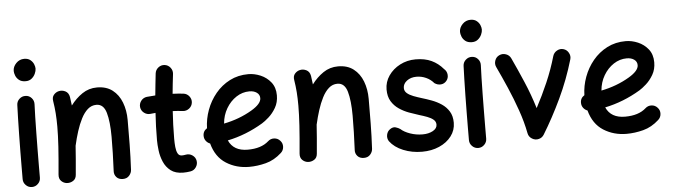

<svg xmlns="http://www.w3.org/2000/svg" viewBox="-49 -970 4305 1229"><g transform="rotate(-5 2103.0 -356.0)"><path d="M60.5 -694.8Q60.5 -722.2 82 -744.4Q103.5 -766.6 133.8 -766.6Q158.2 -766.6 173.1 -754.6Q188 -742.7 194.6 -726.8Q201.2 -710.9 201.2 -698.2Q201.2 -683.1 193.1 -665.5Q185.1 -647.9 169.7 -635.5Q154.3 -623 131.3 -623Q104.5 -623 88.9 -635.7Q73.2 -648.4 66.9 -665.3Q60.5 -682.1 60.5 -694.8ZM122.1 -529.3Q145 -528.8 160.4 -511.7Q175.8 -494.6 174.8 -471.7Q173.3 -438 172.1 -389.6Q170.9 -341.3 170.2 -286.6Q169.4 -231.9 168.9 -177.7Q168.5 -123.5 168.2 -77.1Q168 -30.8 168 0Q168 22.5 151.6 38.8Q135.3 55.2 112.3 55.2Q89.8 55.2 73.5 38.8Q57.1 22.5 57.1 0Q57.1 -30.8 57.4 -77.4Q57.6 -124 58.1 -178.5Q58.6 -232.9 59.6 -288.1Q60.5 -343.3 61.8 -392.3Q63 -441.4 64.5 -476.6Q65.4 -499.5 82.5 -514.9Q99.6 -530.3 122.1 -529.3Z M288.6 -9.3Q298.3 -113.8 303 -187Q307.6 -260.3 307.6 -315.9Q307.6 -362.8 304.7 -401.9Q301.8 -440.9 295.4 -480.5Q291 -505.9 304.2 -521.2Q317.4 -536.6 335.9 -541Q357.4 -546.4 378.7 -535.9Q399.9 -525.4 404.8 -497.6Q409.2 -469.2 412.1 -442.4Q444.8 -486.3 487.1 -514.9Q529.3 -543.5 582 -543.5Q642.1 -543.5 681.4 -513.2Q720.7 -482.9 740.2 -431.9Q759.8 -380.9 759.8 -319.3Q759.8 -241.7 758.8 -161.6Q757.8 -81.5 753.4 0.5Q752.4 21 737.5 37.8Q722.7 54.7 696.8 54.7Q669.9 54.7 655.5 38.3Q641.1 22 642.1 0.5Q645 -61.5 646.5 -115.5Q647.9 -169.4 647.9 -220.7Q647.9 -318.4 631.3 -375.7Q614.7 -433.1 568.4 -433.1Q537.1 -433.1 512.9 -411.9Q488.8 -390.6 470.5 -354.7Q452.1 -318.8 438.2 -275.1Q424.3 -231.4 414.1 -186L413.6 -184.6Q411.1 -144.5 407.2 -98.6Q403.3 -52.7 398.4 1.5Q396.5 27.8 377.4 39.6Q358.4 51.3 336.9 49.3Q316.9 47.4 301.5 32.5Q286.1 17.6 288.6 -9.3Z M1178.7 -393.6Q1175.8 -371.1 1157.5 -356.9Q1139.2 -342.8 1116.7 -345.2Q1086.4 -349.1 1052.2 -350.6Q1049.3 -306.6 1047.6 -262.2Q1045.9 -217.8 1045.9 -173.3Q1045.9 -146 1048.3 -120.4Q1050.8 -94.7 1059.3 -78.6Q1067.9 -62.5 1085.9 -62.5Q1097.7 -62.5 1112.3 -65.4Q1134.8 -69.3 1153.8 -56.2Q1172.9 -43 1176.8 -21Q1180.7 1.5 1167.7 20.8Q1154.8 40 1132.3 43.9Q1120.1 45.9 1108.4 46.9Q1096.7 47.9 1085.9 47.9Q1035.2 47.9 1005.1 24.7Q975.1 1.5 960 -33.9Q944.8 -69.3 940.2 -106.9Q935.5 -144.5 935.5 -173.3Q935.5 -217.8 937 -261.5Q938.5 -305.2 941.4 -348.6Q924.3 -347.2 908.2 -345.2Q885.7 -342.8 867.4 -356.9Q849.1 -371.1 846.2 -393.6Q843.8 -416.5 857.9 -434.6Q872.1 -452.6 894.5 -455.6Q921.9 -458.5 949.7 -460Q953.1 -495.1 956.8 -530.3Q960.4 -565.4 964.4 -600.1Q967.3 -623 985.4 -637.2Q1003.4 -651.4 1025.9 -648.9Q1048.8 -646 1063 -627.9Q1077.1 -609.9 1074.7 -587.4Q1070.8 -555.7 1067.4 -524.2Q1064 -492.7 1061 -460.9Q1097.7 -459.5 1130.9 -455.6Q1153.3 -452.6 1167.5 -434.3Q1181.6 -416 1178.7 -393.6Z M1717.8 -22.9Q1671.4 19.5 1616.7 33.7Q1562 47.9 1509.3 47.9Q1426.8 47.9 1361.6 6.6Q1296.4 -34.7 1272.5 -123Q1257.3 -128.4 1246.8 -141.6Q1236.3 -154.8 1235.4 -171.9Q1233.4 -204.6 1261.2 -222.2Q1262.7 -281.7 1283.7 -338.9Q1304.7 -396 1343 -442.4Q1381.3 -488.8 1434.8 -516.4Q1488.3 -543.9 1554.7 -543.9Q1593.3 -543.9 1632.6 -527.3Q1671.9 -510.7 1698.5 -477.3Q1725.1 -443.8 1725.1 -393.1Q1725.1 -348.1 1705.1 -313.7Q1685.1 -279.3 1658.9 -256.1Q1632.8 -232.9 1614.7 -222.2Q1505.9 -157.2 1387.2 -132.8Q1418.5 -62.5 1509.3 -62.5Q1596.2 -62.5 1643.6 -105Q1660.6 -120.6 1683.6 -119.4Q1706.5 -118.2 1721.7 -101.1Q1737.3 -84.5 1736.1 -61.3Q1734.9 -38.1 1717.8 -22.9ZM1551.8 -433.6Q1506.3 -433.6 1467.3 -408Q1428.2 -382.3 1402.6 -338.9Q1377 -295.4 1372.6 -242.2Q1421.9 -252 1467.5 -269Q1513.2 -286.1 1553.7 -310.1Q1617.7 -348.1 1617.7 -384.3Q1617.7 -407.2 1598.9 -420.4Q1580.1 -433.6 1551.8 -433.6Z M1837.4 -9.3Q1847.2 -113.8 1851.8 -187Q1856.4 -260.3 1856.4 -315.9Q1856.4 -362.8 1853.5 -401.9Q1850.6 -440.9 1844.2 -480.5Q1839.8 -505.9 1853 -521.2Q1866.2 -536.6 1884.8 -541Q1906.2 -546.4 1927.5 -535.9Q1948.7 -525.4 1953.6 -497.6Q1958 -469.2 1960.9 -442.4Q1993.7 -486.3 2035.9 -514.9Q2078.1 -543.5 2130.9 -543.5Q2190.9 -543.5 2230.2 -513.2Q2269.5 -482.9 2289.1 -431.9Q2308.6 -380.9 2308.6 -319.3Q2308.6 -241.7 2307.6 -161.6Q2306.6 -81.5 2302.2 0.5Q2301.3 21 2286.4 37.8Q2271.5 54.7 2245.6 54.7Q2218.8 54.7 2204.3 38.3Q2189.9 22 2190.9 0.5Q2193.8 -61.5 2195.3 -115.5Q2196.8 -169.4 2196.8 -220.7Q2196.8 -318.4 2180.2 -375.7Q2163.6 -433.1 2117.2 -433.1Q2085.9 -433.1 2061.8 -411.9Q2037.6 -390.6 2019.3 -354.7Q2001 -318.8 1987.1 -275.1Q1973.1 -231.4 1962.9 -186L1962.4 -184.6Q1960 -144.5 1956.1 -98.6Q1952.1 -52.7 1947.3 1.5Q1945.3 27.8 1926.3 39.6Q1907.2 51.3 1885.7 49.3Q1865.7 47.4 1850.3 32.5Q1835 17.6 1837.4 -9.3Z M2813.5 -390.1Q2799.3 -373 2777.8 -371.1Q2756.3 -369.1 2736.3 -382.8Q2715.8 -407.2 2686.5 -420.4Q2657.2 -433.6 2625.5 -433.6Q2588.4 -433.6 2563.5 -414.6Q2538.6 -395.5 2538.6 -368.7Q2538.6 -348.6 2554.2 -335.2Q2569.8 -321.8 2594.7 -312.3Q2619.6 -302.7 2647 -294.4Q2677.2 -285.6 2710.4 -273.2Q2743.7 -260.7 2772.5 -241.5Q2801.3 -222.2 2819.6 -192.6Q2837.9 -163.1 2837.9 -119.6Q2837.9 -71.8 2809.1 -33.7Q2780.3 4.4 2731 26.1Q2681.6 47.9 2620.1 47.9Q2555.2 47.9 2499.5 25.1Q2443.8 2.4 2413.6 -38.1Q2401.4 -57.1 2406 -79.8Q2410.6 -102.5 2429.2 -114.7Q2447.8 -127.4 2464.8 -122.3Q2481.9 -117.2 2493.7 -108.9Q2514.6 -89.4 2553 -75.9Q2591.3 -62.5 2632.8 -62.5Q2671.9 -62.5 2699.2 -77.6Q2726.6 -92.8 2726.6 -117.2Q2726.6 -136.7 2711.4 -149.4Q2696.3 -162.1 2672.4 -171.1Q2648.4 -180.2 2621.6 -188Q2591.3 -197.3 2557.6 -209.7Q2523.9 -222.2 2494.4 -242.2Q2464.8 -262.2 2446.3 -292.7Q2427.7 -323.2 2427.7 -368.7Q2427.7 -417 2455.3 -457Q2482.9 -497.1 2528.8 -521Q2574.7 -544.9 2629.4 -544.9Q2688.5 -544.9 2731.2 -524.9Q2773.9 -504.9 2805.7 -467.3Q2823.2 -452.6 2825.4 -429.9Q2827.6 -407.2 2813.5 -390.1Z M2928.2 -694.8Q2928.2 -722.2 2949.7 -744.4Q2971.2 -766.6 3001.5 -766.6Q3025.9 -766.6 3040.8 -754.6Q3055.7 -742.7 3062.3 -726.8Q3068.8 -710.9 3068.8 -698.2Q3068.8 -683.1 3060.8 -665.5Q3052.7 -647.9 3037.4 -635.5Q3022 -623 2999 -623Q2972.2 -623 2956.5 -635.7Q2940.9 -648.4 2934.6 -665.3Q2928.2 -682.1 2928.2 -694.8ZM2989.7 -529.3Q3012.7 -528.8 3028.1 -511.7Q3043.5 -494.6 3042.5 -471.7Q3041 -438 3039.8 -389.6Q3038.6 -341.3 3037.8 -286.6Q3037.1 -231.9 3036.6 -177.7Q3036.1 -123.5 3035.9 -77.1Q3035.6 -30.8 3035.6 0Q3035.6 22.5 3019.3 38.8Q3002.9 55.2 2980 55.2Q2957.5 55.2 2941.2 38.8Q2924.8 22.5 2924.8 0Q2924.8 -30.8 2925 -77.4Q2925.3 -124 2925.8 -178.5Q2926.3 -232.9 2927.2 -288.1Q2928.2 -343.3 2929.4 -392.3Q2930.7 -441.4 2932.1 -476.6Q2933.1 -499.5 2950.2 -514.9Q2967.3 -530.3 2989.7 -529.3Z M3166.5 -524.9Q3187 -534.2 3209 -526.4Q3231 -518.6 3240.7 -497.6Q3274.4 -425.8 3311 -340.3Q3347.7 -254.9 3374.5 -166.5Q3415 -242.2 3450.2 -323.5Q3485.4 -404.8 3509.8 -489.7Q3516.6 -511.2 3536.9 -522.5Q3557.1 -533.7 3578.6 -527.3Q3600.1 -521 3611.3 -500.5Q3622.6 -480 3616.2 -458.5Q3579.1 -331.5 3523.2 -213.4Q3467.3 -95.2 3404.3 7.3Q3392.6 25.9 3372.1 31.2Q3349.1 37.6 3327.9 24.9Q3306.6 12.2 3302.2 -11.2Q3288.1 -85 3261.2 -161.6Q3234.4 -238.3 3202.4 -312Q3170.4 -385.7 3139.6 -450.7Q3129.9 -471.2 3137.7 -493.4Q3145.5 -515.6 3166.5 -524.9Z M4142.6 -22.9Q4096.2 19.5 4041.5 33.7Q3986.8 47.9 3934.1 47.9Q3851.6 47.9 3786.4 6.6Q3721.2 -34.7 3697.3 -123Q3682.1 -128.4 3671.6 -141.6Q3661.1 -154.8 3660.2 -171.9Q3658.2 -204.6 3686 -222.2Q3687.5 -281.7 3708.5 -338.9Q3729.5 -396 3767.8 -442.4Q3806.2 -488.8 3859.6 -516.4Q3913.1 -543.9 3979.5 -543.9Q4018.1 -543.9 4057.4 -527.3Q4096.7 -510.7 4123.3 -477.3Q4149.9 -443.8 4149.9 -393.1Q4149.9 -348.1 4129.9 -313.7Q4109.9 -279.3 4083.7 -256.1Q4057.6 -232.9 4039.6 -222.2Q3930.7 -157.2 3812 -132.8Q3843.3 -62.5 3934.1 -62.5Q4021 -62.5 4068.4 -105Q4085.4 -120.6 4108.4 -119.4Q4131.3 -118.2 4146.5 -101.1Q4162.1 -84.5 4160.9 -61.3Q4159.7 -38.1 4142.6 -22.9ZM3976.6 -433.6Q3931.2 -433.6 3892.1 -408Q3853 -382.3 3827.4 -338.9Q3801.8 -295.4 3797.4 -242.2Q3846.7 -252 3892.3 -269Q3938 -286.1 3978.5 -310.1Q4042.5 -348.1 4042.5 -384.3Q4042.5 -407.2 4023.7 -420.4Q4004.9 -433.6 3976.6 -433.6Z"/></g></svg>

Font: Mikhak SemiBold
Style: Regular
Weight: 600
Designer: Amin Abedi
Version: Version 3.3